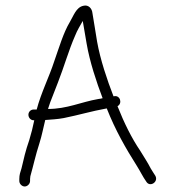

<svg xmlns="http://www.w3.org/2000/svg" viewBox="-20 -655 635 696"><path d="M102 -219H104V-218C99.3 -194.7 93.3 -171 86 -147C73 -110.1 65.6 -78 58 -45C53.5 -30.2 50 -22 50 -6V1C50 11.3 59.4 21 69.5 21C79.6 21 89 11.3 89 1V-6C89 -8.7 89.3 -12 90 -16C101.4 -55.9 108.4 -91 123 -136C132.1 -164.7 137 -192 144 -220C166.4 -221.9 188 -222.6 211 -227C265.5 -237.9 310.1 -251.7 367 -262C398.3 -182.5 436.4 -116.3 476.5 -53C488.7 -33.7 498 -13.7 510 3C522.9 25.6 555.9 4.5 543 -18C537 -27.7 533 -33 526 -45C515.6 -65.9 501.3 -86.8 488 -109C457.6 -153.5 429.4 -210.5 406 -270C425.1 -280.3 415.1 -311.5 393 -306H391V-307C368.3 -365.5 343.7 -438.3 332 -504C324.1 -549.6 321.3 -573.2 315 -608C313.6 -623.4 301.3 -639.1 282 -634C255.5 -628.3 246.4 -596.8 233 -575C209.6 -535.9 194.3 -482.7 177 -434C158.2 -375.7 129.4 -320.3 113 -258H102C91.4 -258 83 -249.6 83 -239C83 -228.4 91.4 -219 102 -219ZM154 -260 162 -284C172 -310 181.3 -334 190 -356C211.5 -410.5 229.7 -474.8 252 -525C260.5 -546.8 270.5 -561.5 280 -579C284.1 -554.4 287.5 -535.5 294 -497C305 -432.2 329.7 -357.3 352 -299C347.3 -297.7 342 -296.7 336 -296C273.8 -285.3 223.4 -260 154 -260Z"/></svg>

Font: Just Breathe
Style: Regular
Weight: 400
Foundry: Cannot Into Space Fonts
Version: Version 0.72